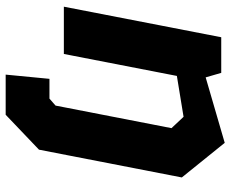

<svg xmlns="http://www.w3.org/2000/svg" viewBox="-86 -506 793 660"><g transform="rotate(90 310.0 -176.5)"><path d="M516.5 -25 590.5 -405.5 471.5 -553 246.5 -487.5 231 -541H108.5L3.5 0H166L241.5 -388.5L382 -411.5L421 -370L349 0L343.5 28.5L319.5 49.5H251.5L237 200H375L495 85.5Z"/></g></svg>

Font: Monaspace Krypton ExtraBold
Style: Italic
Weight: 800
Italic angle: -11°
Designer: Riley Cran & the Lettermatic Team
Foundry: Lettermatic
Version: Version 1.101 (Monaspace Krypton)